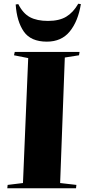

<svg xmlns="http://www.w3.org/2000/svg" viewBox="-20 -1008 457 1028"><path d="M131 -697 55 -712 59 -730H406L403 -712L327 -700L302 -28L389 -18L387 0H19L21 -18L103 -28ZM78 -986Q103 -936 140.5 -916Q178 -896 237 -896Q297 -896 334.5 -918.5Q372 -941 399 -988L413 -986Q398 -894 353.5 -839.5Q309 -785 231 -785Q145 -785 107.5 -839Q70 -893 64 -984Z"/></svg>

Font: Literata 72pt ExtraBold
Style: Italic
Weight: 800
Italic angle: -2°
Designer: Latin by Veronika Burian and Jose Scaglione. Greek by Irene Vlachou. Cyrillic by Vera Evstafieva
Foundry: TypeTogether
Version: Version 3.002